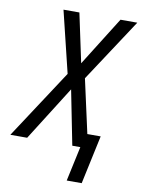

<svg xmlns="http://www.w3.org/2000/svg" viewBox="-151 -780 764 1035"><g transform="rotate(10 230.5 -262.0)"><path d="M288 190H370L427 -76H354L289 -370L515 -714H423L255 -446L198 -714H111L193 -377L-54 0H38L226 -298L285 0H329Z"/></g></svg>

Font: Noto Sans Display SemiCondensed
Style: Italic
Weight: 400
Width: 4
Italic angle: -12°
Designer: Monotype Design Team
Foundry: Monotype Imaging Inc.
Version: Version 1.900